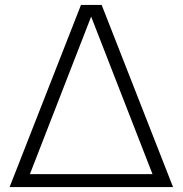

<svg xmlns="http://www.w3.org/2000/svg" viewBox="-20 -760 742 780"><path d="M19 0 309 -740H393L683 0ZM91.5 -27 82 -52.5H619L609.5 -27L344 -708.5H356.5Z"/></svg>

Font: Encode Sans SC SemiExpanded Light
Style: Regular
Weight: 300
Width: 6
Designer: Multiple Designers
Foundry: Impallari Type
Version: Version 3.002